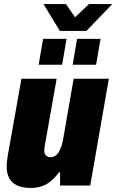

<svg xmlns="http://www.w3.org/2000/svg" viewBox="-20 -917 575 949"><path d="M133 12Q91 12 64.5 -0.5Q38 -13 25.5 -36.5Q13 -60 13 -93Q13 -106 14.5 -119Q16 -132 18 -146L86 -528H260L200 -189Q199 -184 199 -180.5Q199 -177 199 -174Q199 -164 202 -156.5Q205 -149 212 -144.5Q219 -140 229 -140Q242 -140 252.5 -146.5Q263 -153 270 -164.5Q277 -176 282.5 -191Q288 -206 291 -223L344 -528H518L426 0H277V-66H272Q254 -41 233.5 -23.5Q213 -6 188 3Q163 12 133 12ZM171 -597 193 -725H309L287 -597ZM339 -597 361 -725H477L455 -597ZM535 -897 407 -764H276L195 -897H306L368 -807H325L420 -897Z"/></svg>

Font: Archivo Condensed Black
Style: Italic
Weight: 900
Width: 3
Italic angle: -10°
Designer: Hector Gatti
Foundry: Omnibus-Type
Version: Version 2.001